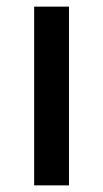

<svg xmlns="http://www.w3.org/2000/svg" viewBox="-20 -559 311 579"><path d="M188 0V-539H83V0Z"/></svg>

Font: Noto Sans Medefaidrin Medium
Style: Regular
Weight: 500
Designer: Dalton Maag Ltd
Foundry: Dalton Maag Ltd
Version: Version 1.002